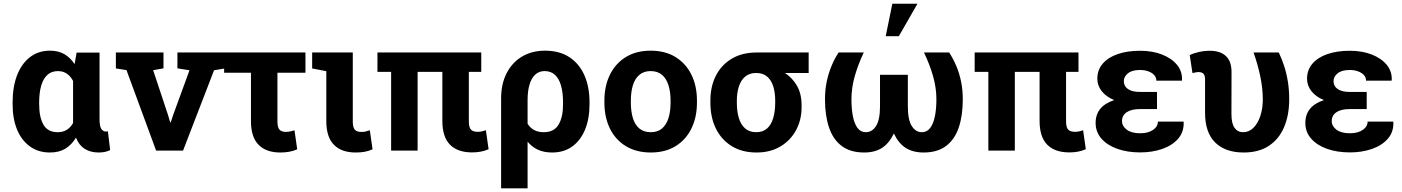

<svg xmlns="http://www.w3.org/2000/svg" viewBox="-20 -811 7548 1034"><path d="M249 10.3Q186.5 10.3 141.4 -22.2Q96.2 -54.7 72 -113Q47.9 -171.4 47.9 -249.5V-259.8Q47.9 -343.3 72 -405.8Q96.2 -468.3 141.4 -503.2Q186.5 -538.1 249 -538.1Q294.4 -538.1 326.7 -519.3Q358.9 -500.5 381.8 -465.8L392.6 -527.8H516.1V-168.5Q516.1 -131.8 525.4 -117.2Q534.7 -102.5 550.8 -102.5Q553.7 -102.5 556.6 -103Q559.6 -103.5 561 -104.5L573.2 -2.4Q557.1 4.9 542.2 7.6Q527.3 10.3 511.2 10.3Q467.3 10.3 436 -9.5Q404.8 -29.3 389.2 -69.8Q365.7 -30.8 331.8 -10.3Q297.9 10.3 249 10.3ZM290.5 -99.1Q319.3 -99.1 339.6 -111.8Q359.9 -124.5 373.5 -148.4V-375.5Q364.3 -392.6 352.3 -404.3Q340.3 -416 325.2 -422.1Q310.1 -428.2 292.5 -428.2Q256.8 -428.2 234.4 -407Q211.9 -385.7 201.4 -347.9Q190.9 -310.1 190.9 -259.8V-249.5Q190.9 -179.7 214.1 -139.4Q237.3 -99.1 290.5 -99.1Z M820.8 0 661.1 -433.6 604 -442.4V-528.3H860.4V-442.9L804.7 -433.1L884.3 -193.4L896.5 -152.3H899.4L913.1 -193.4L1000.5 -432.6L935.5 -442.9V-528.3H1191.4V-442.4L1132.8 -432.6L965.8 0Z M1489.7 10.3Q1413.1 10.3 1372.3 -31.5Q1331.5 -73.2 1331.5 -158.7V-419.4H1187L1187.5 -528.3H1625V-419.4H1474.1V-156.7Q1474.1 -125 1485.1 -112.8Q1496.1 -100.6 1520.5 -100.6Q1527.3 -100.6 1534.9 -101.8Q1542.5 -103 1550.3 -105Q1558.1 -106.9 1565.9 -109.4L1580.6 -6.8Q1559.6 2.4 1537.1 6.3Q1514.6 10.3 1489.7 10.3Z M1895.5 10.3Q1818.8 10.3 1778.1 -31.5Q1737.3 -73.2 1737.3 -158.7V-427.7L1661.1 -442.4V-528.3H1879.9V-156.7Q1879.9 -125 1890.6 -112.8Q1901.4 -100.6 1924.3 -100.6Q1938.5 -100.6 1946.8 -102.3Q1955.1 -104 1971.7 -109.4L1986.3 -6.8Q1963.4 2.9 1942.9 6.6Q1922.4 10.3 1895.5 10.3Z M2522.5 9.8Q2444.3 9.8 2403.3 -32Q2362.3 -73.7 2362.3 -159.2V-423.8H2229V0H2086.4V-423.8H2012.7V-528.3H2571.8V-423.8H2504.9V-157.2Q2504.9 -125.5 2516.1 -113.3Q2527.3 -101.1 2552.2 -101.1Q2563.5 -101.1 2574.2 -103.3Q2585 -105.5 2596.7 -109.9L2611.3 -7.3Q2589.8 2 2568.1 5.9Q2546.4 9.8 2522.5 9.8Z M2678.7 203.1V-281.7Q2678.7 -358.4 2708 -416Q2737.3 -473.6 2790.5 -505.9Q2843.8 -538.1 2915.5 -538.1Q2992.7 -538.1 3045.9 -503.4Q3099.1 -468.8 3127 -406.2Q3154.8 -343.8 3154.8 -259.8V-249.5Q3154.8 -171.4 3130.6 -112.8Q3106.4 -54.2 3061.5 -22Q3016.6 10.3 2953.1 10.3Q2909.7 10.3 2877.2 -4.6Q2844.7 -19.5 2821.3 -47.9V203.1ZM2908.2 -99.1Q2963.9 -99.1 2988 -139.6Q3012.2 -180.2 3012.2 -249.5V-259.8Q3012.2 -311 3001.7 -348.9Q2991.2 -386.7 2969.2 -407.5Q2947.3 -428.2 2913.1 -428.2Q2882.3 -428.2 2861.8 -408.7Q2841.3 -389.2 2831.3 -354.2Q2821.3 -319.3 2821.3 -272.9V-145Q2834.5 -122.6 2856.4 -110.8Q2878.4 -99.1 2908.2 -99.1Z M3484.9 10.3Q3406.7 10.3 3350.6 -23.9Q3294.4 -58.1 3264.6 -118.9Q3234.9 -179.7 3234.9 -258.8V-269Q3234.9 -347.7 3264.6 -408.4Q3294.4 -469.2 3350.3 -503.7Q3406.2 -538.1 3483.9 -538.1Q3562.5 -538.1 3618.2 -503.7Q3673.8 -469.2 3703.6 -408.7Q3733.4 -348.1 3733.4 -269V-258.8Q3733.4 -179.7 3703.6 -118.9Q3673.8 -58.1 3618.2 -23.9Q3562.5 10.3 3484.9 10.3ZM3484.9 -99.1Q3522 -99.1 3545.4 -119.1Q3568.8 -139.2 3580.1 -175Q3591.3 -210.9 3591.3 -258.8V-269Q3591.3 -315.9 3580.1 -351.8Q3568.8 -387.7 3545.2 -408Q3521.5 -428.2 3483.9 -428.2Q3447.3 -428.2 3423.3 -408Q3399.4 -387.7 3388.4 -351.8Q3377.4 -315.9 3377.4 -269V-258.8Q3377.4 -210.9 3388.4 -174.8Q3399.4 -138.7 3423.3 -118.9Q3447.3 -99.1 3484.9 -99.1Z M4054.2 10.3Q3976.6 10.3 3920.9 -23.9Q3865.2 -58.1 3835.4 -118.7Q3805.7 -179.2 3805.7 -258.8V-269Q3805.7 -345.2 3835.4 -403.6Q3865.2 -461.9 3921.1 -495.1Q3977.1 -528.3 4054.7 -528.3H4335V-418H4207Q4246.6 -392.6 4271.7 -349.6Q4296.9 -306.6 4296.9 -243.2V-232.9Q4296.9 -165.5 4267.3 -110.4Q4237.8 -55.2 4183.3 -22.5Q4128.9 10.3 4054.2 10.3ZM4052.7 -99.1Q4088.4 -99.1 4110.8 -118.9Q4133.3 -138.7 4144 -174.8Q4154.8 -210.9 4154.8 -258.8V-269Q4154.8 -313 4144 -346.7Q4133.3 -380.4 4110.6 -399.2Q4087.9 -418 4052.2 -418Q4016.6 -418 3993.7 -398.9Q3970.7 -379.9 3959.5 -346.2Q3948.2 -312.5 3948.2 -269V-258.8Q3948.2 -210.4 3959.2 -174.6Q3970.2 -138.7 3993.4 -118.9Q4016.6 -99.1 4052.7 -99.1Z M4634.3 10.3Q4559.6 10.3 4512.9 -24.9Q4466.3 -60.1 4444.6 -124.5Q4422.9 -189 4422.9 -276.4Q4422.9 -326.2 4432.1 -370.8Q4441.4 -415.5 4457.8 -455.1Q4474.1 -494.6 4496.1 -528.3H4631.8Q4601.6 -464.8 4583.5 -401.9Q4565.4 -338.9 4565.4 -276.4Q4565.4 -225.1 4573.2 -184.8Q4581.1 -144.5 4598.1 -121.8Q4615.2 -99.1 4642.6 -99.1Q4676.8 -99.1 4698 -132.6Q4719.2 -166 4719.2 -239.3V-408.2H4869.1V-239.3Q4869.1 -166 4890.1 -132.6Q4911.1 -99.1 4944.8 -99.1Q4972.7 -99.1 4989.7 -122.1Q5006.8 -145 5014.9 -185.1Q5022.9 -225.1 5022.9 -276.4Q5022.9 -338.9 5004.6 -402.1Q4986.3 -465.3 4956.1 -528.3H5091.8Q5113.8 -494.1 5130.4 -454.8Q5147 -415.5 5156 -370.8Q5165 -326.2 5165 -276.4Q5165 -188.5 5143.3 -124.3Q5121.6 -60.1 5075 -24.9Q5028.3 10.3 4954.1 10.3Q4896.5 10.3 4857.4 -14.6Q4818.4 -39.6 4793.9 -92.3Q4768.1 -38.6 4729.5 -14.2Q4690.9 10.3 4634.3 10.3ZM4750 -616.2 4785.6 -791H4920.9L4820.8 -616.2Z M5738.8 9.8Q5660.6 9.8 5619.6 -32Q5578.6 -73.7 5578.6 -159.2V-423.8H5445.3V0H5302.7V-423.8H5229V-528.3H5788.1V-423.8H5721.2V-157.2Q5721.2 -125.5 5732.4 -113.3Q5743.7 -101.1 5768.6 -101.1Q5779.8 -101.1 5790.5 -103.3Q5801.3 -105.5 5813 -109.9L5827.6 -7.3Q5806.2 2 5784.4 5.9Q5762.7 9.8 5738.8 9.8Z M6120.6 9.8Q6051.3 9.8 5997.1 -9.5Q5942.9 -28.8 5911.6 -64.5Q5880.4 -100.1 5880.4 -149.4Q5880.4 -238.8 5980.5 -272Q5937.5 -289.6 5913.6 -319.6Q5889.6 -349.6 5889.6 -387.2Q5889.6 -434.6 5918.7 -468.3Q5947.8 -502 5999.5 -519.8Q6051.3 -537.6 6119.6 -537.6Q6186 -537.6 6237.5 -517.6Q6289.1 -497.6 6318.4 -462.2Q6347.7 -426.8 6345.7 -379.4L6344.7 -376.5H6207.5Q6207.5 -394 6195.6 -407Q6183.6 -419.9 6163.8 -427Q6144 -434.1 6119.6 -434.1Q6076.2 -434.1 6054.2 -416Q6032.2 -397.9 6032.2 -374Q6032.2 -346.7 6054.7 -331.3Q6077.1 -315.9 6119.6 -315.9H6210.9V-223.6H6119.6Q6072.8 -223.6 6047.6 -206.5Q6022.5 -189.5 6022.5 -159.2Q6022.5 -131.8 6048.1 -112.5Q6073.7 -93.3 6120.6 -93.3Q6163.1 -93.3 6189.5 -111.3Q6215.8 -129.4 6215.8 -156.2H6353.5L6354.5 -153.3Q6356.4 -100.6 6325 -64.2Q6293.5 -27.8 6239.5 -9Q6185.5 9.8 6120.6 9.8Z M6677.7 10.3Q6579.6 10.3 6524.7 -43.2Q6469.7 -96.7 6469.7 -204.6V-383.3Q6469.7 -405.3 6460.9 -414.1Q6452.1 -422.9 6434.6 -422.9Q6426.8 -422.9 6418 -420.9Q6409.2 -418.9 6401.9 -417.5L6387.2 -514.2Q6405.8 -523.9 6435.8 -530.8Q6465.8 -537.6 6495.6 -537.6Q6551.3 -537.6 6581.8 -509.3Q6612.3 -481 6612.3 -423.3L6611.8 -197.3Q6611.8 -145.5 6628.7 -122.3Q6645.5 -99.1 6674.8 -99.1Q6706.5 -99.1 6730.2 -122.6Q6753.9 -146 6767.3 -186.3Q6780.8 -226.6 6780.8 -276.4Q6780.3 -338.4 6766.8 -401.4Q6753.4 -464.4 6731 -528.3H6866.7Q6883.3 -494.1 6896 -454.8Q6908.7 -415.5 6915.8 -370.8Q6922.9 -326.2 6922.9 -276.4Q6922.9 -191.4 6895.5 -126.7Q6868.2 -62 6813.7 -25.9Q6759.3 10.3 6677.7 10.3Z M7250 9.8Q7180.7 9.8 7126.5 -9.5Q7072.3 -28.8 7041 -64.5Q7009.8 -100.1 7009.8 -149.4Q7009.8 -238.8 7109.9 -272Q7066.9 -289.6 7043 -319.6Q7019 -349.6 7019 -387.2Q7019 -434.6 7048.1 -468.3Q7077.1 -502 7128.9 -519.8Q7180.7 -537.6 7249 -537.6Q7315.4 -537.6 7366.9 -517.6Q7418.5 -497.6 7447.8 -462.2Q7477.1 -426.8 7475.1 -379.4L7474.1 -376.5H7336.9Q7336.9 -394 7325 -407Q7313 -419.9 7293.2 -427Q7273.4 -434.1 7249 -434.1Q7205.6 -434.1 7183.6 -416Q7161.6 -397.9 7161.6 -374Q7161.6 -346.7 7184.1 -331.3Q7206.5 -315.9 7249 -315.9H7340.3V-223.6H7249Q7202.1 -223.6 7177 -206.5Q7151.9 -189.5 7151.9 -159.2Q7151.9 -131.8 7177.5 -112.5Q7203.1 -93.3 7250 -93.3Q7292.5 -93.3 7318.8 -111.3Q7345.2 -129.4 7345.2 -156.2H7482.9L7483.9 -153.3Q7485.8 -100.6 7454.3 -64.2Q7422.9 -27.8 7368.9 -9Q7314.9 9.8 7250 9.8Z"/></svg>

Font: Roboto Slab LO
Style: Bold
Weight: 700
Designer: Google
Version: Version 2.000